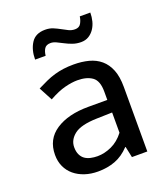

<svg xmlns="http://www.w3.org/2000/svg" viewBox="-127 -758 743 856"><g transform="rotate(-20 244.5 -330.0)"><path d="M73 -428Q97 -440 118 -449.5Q139 -459 160 -465Q181 -471 203 -474Q225 -477 251 -477Q290 -477 322.5 -468.5Q355 -460 378.5 -440Q402 -420 415 -387.5Q428 -355 428 -306V0H355L344 -52H342Q311 -19 274 -5Q237 9 192 9Q158 9 129.5 -0.5Q101 -10 80 -27.5Q59 -45 47.5 -70Q36 -95 36 -126Q36 -200 94.5 -238.5Q153 -277 249 -277H339V-317Q339 -368 313 -386.5Q287 -405 243 -405Q217 -405 183.5 -396.5Q150 -388 107 -364ZM340 -217 266 -215Q191 -213 159.5 -188.5Q128 -164 128 -129Q128 -108 135 -93.5Q142 -79 153.5 -71Q165 -63 180.5 -59.5Q196 -56 213 -56Q246 -56 280 -71.5Q314 -87 340 -121ZM98 -556Q98 -602 118.5 -634Q139 -666 185 -666Q206 -666 222.5 -659Q239 -652 253.5 -644Q268 -636 282 -629Q296 -622 312 -622Q332 -622 340.5 -637Q349 -652 351 -669H401Q401 -648 396 -628.5Q391 -609 380.5 -593.5Q370 -578 354.5 -568.5Q339 -559 318 -559Q297 -559 278.5 -565.5Q260 -572 244 -580.5Q228 -589 214 -595.5Q200 -602 188 -602Q167 -602 158.5 -589Q150 -576 148 -556Z"/></g></svg>

Font: Mukta Mahee
Style: Regular
Weight: 400
Designer: Shuchita Grover, Noopur Datye, Girish Dalvi, Yashodeep Gholap
Foundry: Ek Type
Version: Version 2.538;PS 1.000;hotconv 16.6.51;makeotf.lib2.5.65220;